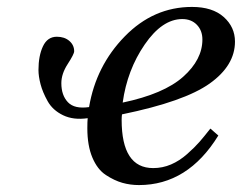

<svg xmlns="http://www.w3.org/2000/svg" viewBox="-20 -522 698 554"><path d="M91 -320Q91 -361 104 -388.5Q117 -416 144 -416Q166 -416 180 -404Q194 -392 194 -374Q194 -366 175.5 -337.5Q157 -309 157 -282Q157 -247 176 -227Q195 -207 237 -213Q257 -332 340 -417Q423 -502 534 -502Q593 -502 625.5 -473Q658 -444 658 -402Q658 -333 585 -281Q512 -229 332 -192Q331 -185 331 -176Q331 -37 422 -37Q449 -37 473.5 -47.5Q498 -58 520 -77.5Q542 -97 555.5 -112.5Q569 -128 587 -151L610 -131Q522 12 381 12Q356 12 333 5.5Q310 -1 285.5 -17Q261 -33 246.5 -67.5Q232 -102 232 -152Q232 -171 233 -181Q192 -175 162 -189.5Q132 -204 117.5 -230Q103 -256 97 -279Q91 -302 91 -320ZM334 -226Q453 -251 508.5 -300.5Q564 -350 564 -408Q564 -434 548 -450.5Q532 -467 506 -467Q448 -467 397.5 -393.5Q347 -320 334 -226Z"/></svg>

Font: Heuristica
Style: Italic
Weight: 400
Italic angle: -13°
Version: Version 1.0.2